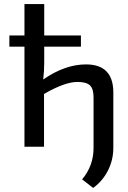

<svg xmlns="http://www.w3.org/2000/svg" viewBox="-20 -720 629 942"><path d="M197 -491V-415Q197 -372 192 -330Q299 -404 402 -404Q534 -404 536 -270V5Q536 65 509.5 117Q483 169 437 202L383 160Q439 93 439 6V-242Q439 -284 421.5 -301Q404 -318 360 -318Q298 -318 196 -259V0H100V-491H26V-546H100V-700H197V-546H377V-491Z"/></svg>

Font: Exo 2.0 Medium
Style: Regular
Weight: 500
Designer: Natanael Gama
Version: Version 1.001;PS 001.001;hotconv 1.0.70;makeotf.lib2.5.58329